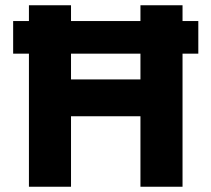

<svg xmlns="http://www.w3.org/2000/svg" viewBox="-20 -710 804 730"><path d="M90 0V-506H30V-630H90V-690H250V-630H514V-690H674V-630H734V-506H674V0H514V-268H250V0ZM250 -408H514V-506H250Z"/></svg>

Font: Radio Canada
Style: Regular
Weight: 400
Designer: Charles Daoud, Etienne Aubert Bonn, Alexandre Saumier Demers, Jacques Le Bailly
Foundry: Radio-Canada
Version: Version 2.104;gftools[0.9.28.dev5+ged2979d]